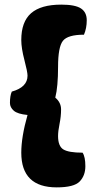

<svg xmlns="http://www.w3.org/2000/svg" viewBox="-20 -762 418 830"><path d="M343 -612Q273 -612 252 -585.5Q231 -559 231 -473Q231 -387 219 -340Q244 -319 244 -289Q244 -259 237.5 -227Q231 -195 231 -174Q231 -130 254 -116Q277 -102 337 -102Q349 -84 349 -43.5Q349 -3 324.5 22.5Q300 48 225 48Q72 48 72 -102Q72 -170 99 -265Q56 -269 39.5 -283.5Q23 -298 23 -317Q23 -348 31 -366Q99 -385 99 -435Q99 -451 85.5 -502.5Q72 -554 72 -589Q72 -668 114.5 -705Q157 -742 245 -742Q305 -742 330 -725.5Q355 -709 355 -674.5Q355 -640 343 -612Z"/></svg>

Font: Chela One
Style: Regular
Weight: 400
Designer: Miguel Hernandez
Foundry: LatinoType
Version: Version 1.001